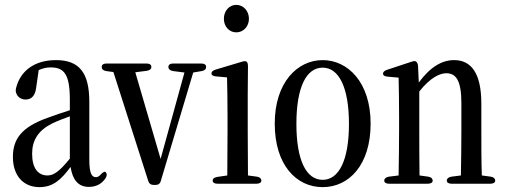

<svg xmlns="http://www.w3.org/2000/svg" viewBox="-20 -768 2075 789"><path d="M142 1C197 1 230 -28 270 -82C278 -30 301 0 345 0C375 0 398 -12 414 -36C420 -46 420 -54 415 -60C411 -65 403 -61 393 -50C386 -42 380 -40 374 -40C357 -40 347 -55 347 -113V-350C347 -470 305 -521 210 -521C121 -521 63 -476 46 -406C44 -397 44 -391 48 -382C54 -368 68 -359 85 -359C108 -359 125 -373 129 -410L139 -480C157 -488 172 -491 188 -491C243 -491 267 -464 267 -358V-315C235 -305 203 -294 176 -284C69 -246 33 -197 33 -123C33 -44 78 1 142 1ZM112 -136C112 -192 137 -232 195 -261C216 -271 242 -281 267 -290V-116C223 -62 200 -47 175 -47C137 -47 112 -76 112 -136Z M582 -507H418C405 -507 398 -502 398 -493C398 -484 404 -478 416 -476L446 -472L589 -25C592 -14 600 -8 611 -8H619C630 -8 638 -13 641 -25L774 -470L809 -476C821 -478 827 -484 827 -493C827 -502 820 -507 807 -507H692C679 -507 672 -502 672 -493C672 -484 679 -478 691 -476L738 -470L640 -115L536 -471L583 -477C595 -479 602 -484 602 -493C602 -502 595 -507 582 -507Z M854 -26C854 -18 861 -13 874 -13H1034C1047 -13 1054 -18 1054 -26C1054 -34 1048 -40 1036 -42L999 -47L998 -231V-376L999 -495C999 -506 997 -511 994 -514C990 -518 983 -517 973 -514L866 -482C854 -478 849 -473 849 -466C849 -459 856 -455 868 -454L913 -450C914 -404 915 -355 915 -290V-231L914 -47L873 -41C861 -39 854 -34 854 -26ZM900 -691C900 -659 922 -635 951 -635C980 -635 1003 -659 1003 -691C1003 -723 980 -748 951 -748C922 -748 900 -723 900 -691Z M1306 1C1414 1 1503 -90 1503 -260C1503 -430 1409 -521 1306 -521C1202 -521 1109 -429 1109 -260C1109 -91 1197 1 1306 1ZM1198 -259C1198 -410 1239 -490 1306 -490C1372 -490 1414 -410 1414 -259C1414 -108 1372 -29 1306 -29C1239 -29 1198 -108 1198 -259Z M1559 -26C1559 -18 1566 -13 1579 -13H1738C1751 -13 1758 -18 1758 -26C1758 -34 1752 -40 1740 -42L1704 -47C1703 -100 1703 -179 1703 -231V-392C1748 -449 1787 -467 1814 -467C1854 -467 1876 -437 1876 -344V-231C1876 -177 1875 -100 1874 -47L1835 -42C1823 -40 1816 -34 1816 -26C1816 -18 1823 -13 1836 -13H1995C2008 -13 2015 -18 2015 -26C2015 -34 2009 -40 1997 -42L1960 -47C1958 -99 1958 -177 1958 -231V-342C1958 -468 1916 -521 1846 -521C1797 -521 1749 -494 1701 -429L1698 -494C1698 -504 1695 -510 1691 -514C1687 -518 1681 -518 1670 -514L1570 -481C1559 -477 1554 -472 1554 -465C1554 -458 1561 -454 1573 -453L1618 -449C1619 -402 1620 -356 1620 -291V-231C1620 -180 1619 -100 1618 -47L1578 -42C1566 -40 1559 -34 1559 -26Z"/></svg>

Font: 寒蝉锦书宋 CompactLight
Style: Bold
Weight: 400
Width: 4
Designer: 寒蝉锦书宋{Warren} 思源宋体{Ryoko NISHIZUKA 西塚涼子 (kana & ideographs); Frank Grießhammer (Latin, Greek & Cyrillic); Wenlong ZHANG 
Foundry: Adobe & ChillType
Version: Version 2.000;Glyphs 3.1.1 (3135)